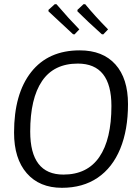

<svg xmlns="http://www.w3.org/2000/svg" viewBox="-20 -887 651 915"><path d="M590 -391Q590 -268 553 -178Q516 -88 445.5 -40Q375 8 275 8Q168 8 107.5 -61.5Q47 -131 47 -255Q47 -440 128.5 -543.5Q210 -647 360 -647Q470 -647 530 -580Q590 -513 590 -391ZM124 -260Q124 -55 282 -55Q396 -55 453.5 -139Q511 -223 511 -382Q511 -584 351 -584Q237 -584 180.5 -501Q124 -418 124 -260ZM328 -724 211 -833V-840L241 -867H249Q309 -797 358 -747L335 -723ZM465 -724Q395 -787 349 -833V-840L378 -867H386Q431 -812 495 -747L472 -723Z"/></svg>

Font: Alegreya Sans SC
Style: Italic
Weight: 400
Italic angle: -7°
Designer: Juan Pablo del Peral
Foundry: Huerta Tipografica
Version: Version 2.008; ttfautohint (v1.6)